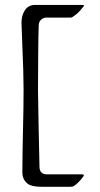

<svg xmlns="http://www.w3.org/2000/svg" viewBox="-20 -626 399 767"><path d="M71.8 -104.5Q74.2 -195.8 74.2 -269.5Q74.2 -330.1 68.8 -455.6Q65.9 -527.8 65.9 -535.2Q65.9 -564.9 79.8 -585.7Q93.8 -606.4 121.1 -606.4H307.1Q310.5 -606.4 313.2 -606Q315.9 -605.5 315.9 -603.5Q315.9 -602.1 313 -599.6Q293.5 -573.7 275.4 -562Q270.5 -558.1 267.6 -556.9Q264.6 -555.7 260.7 -555.7H163.6Q153.8 -555.7 144.5 -547.6Q135.3 -539.6 134.8 -525.9Q133.3 -503.9 132.6 -409.4Q131.8 -314.9 131.8 -264.2Q132.3 -210.9 134.3 -118.2Q136.2 -25.4 137.7 39.6Q137.7 54.7 145 62.5Q152.3 70.3 166 70.3H301.3Q308.6 70.3 311.8 71Q314.9 71.8 314.9 74.2Q314.9 75.7 312.7 78.9Q310.5 82 309.6 83.5Q291 106.9 276.4 116.2Q272.9 118.7 269.5 119.4Q266.1 120.1 259.8 120.1H144.5Q106.4 120.1 90.3 107.9Q79.1 98.6 74.2 87.4Q69.3 76.2 69.3 61Q69.3 19.5 70.3 -32.2Q71.3 -84 71.8 -104.5Z"/></svg>

Font: David Libre
Style: Regular
Weight: 400
Version: Version 1.000